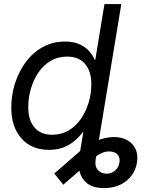

<svg xmlns="http://www.w3.org/2000/svg" viewBox="-20 -748 783 972"><path d="M506.8 204.1Q451.7 204.1 422.1 180.9Q392.6 157.7 383.5 122.1Q374.5 86.4 380.4 49.8L408.2 -118.7H493.7L464.4 58.6Q458.5 94.2 475.6 112.8Q492.7 131.3 519 131.3Q543.9 131.3 562.3 115.5Q580.6 99.6 584.5 75.2Q588.4 53.7 578.4 38.6Q568.4 23.4 546.4 20Q529.8 17.1 514.2 20.5Q498.5 23.9 484.1 32Q469.7 40 456.5 51.8L300.3 187L254.9 130.4L386.2 16.1Q425.8 -18.1 471.2 -36.1Q516.6 -54.2 556.2 -54.2Q616.2 -54.2 649.4 -18.6Q682.6 17.1 673.3 75.2Q664.1 132.3 619.1 168.2Q574.2 204.1 506.8 204.1ZM228.5 10.7Q139.6 10.7 88.4 -47.4Q37.1 -105.5 37.1 -203.1Q37.1 -265.6 55.7 -325Q74.2 -384.3 109.4 -432.4Q144.5 -480.5 195.1 -509Q245.6 -537.6 309.1 -537.6Q352.5 -537.6 382.3 -524.2Q412.1 -510.7 430.9 -489.5Q449.7 -468.3 459.5 -445.3H462.4L508.8 -727.5H594.2L474.1 0H391.1L404.3 -80.1H399.9Q381.8 -55.7 357.4 -34.9Q333 -14.2 301 -1.7Q269 10.7 228.5 10.7ZM243.7 -65.9Q291.5 -65.9 328.4 -88.1Q365.2 -110.4 390.6 -147.7Q416 -185.1 429.2 -230.5Q442.4 -275.9 442.4 -321.8Q442.4 -386.2 411.1 -423.8Q379.9 -461.4 319.8 -461.4Q272 -461.4 235.4 -439.2Q198.7 -417 173.8 -379.9Q148.9 -342.8 136 -297.6Q123 -252.4 123 -205.6Q123 -140.1 154.3 -103Q185.5 -65.9 243.7 -65.9Z"/></svg>

Font: Inter 24pt
Style: Italic
Weight: 400
Italic angle: -9.3988°
Designer: Rasmus Andersson
Foundry: rsms
Version: Version 4.001;git-66647c0bb